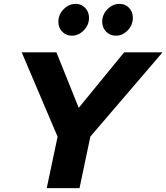

<svg xmlns="http://www.w3.org/2000/svg" viewBox="-20 -970 858 990"><path d="M221 0 277 -265 92 -700H271L386 -414L620 -700H818L446 -266L390 0ZM351 -786Q321 -786 301 -806.5Q281 -827 281 -858Q281 -895 308 -922.5Q335 -950 371 -950Q399 -950 419 -929.5Q439 -909 439 -878Q439 -841 412 -813.5Q385 -786 351 -786ZM577 -786Q548 -786 527.5 -806.5Q507 -827 507 -858Q507 -895 534 -922.5Q561 -950 597 -950Q626 -950 645.5 -929.5Q665 -909 665 -878Q665 -841 638.5 -813.5Q612 -786 577 -786Z"/></svg>

Font: Red Hat Text
Style: Bold Italic
Weight: 700
Italic angle: -12°
Designer: Pentagram / MCKL
Foundry: Pentagram / MCKL
Version: Version 1.003; Red Hat Text Bold Italic